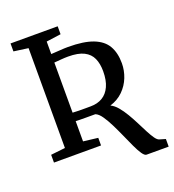

<svg xmlns="http://www.w3.org/2000/svg" viewBox="-156 -863 1018 1125"><g transform="rotate(-20 353.5 -300.5)"><path d="M564.5 142Q552.5 142 538 120.8Q523.5 99.5 507.5 65Q491.5 30.5 474 -9Q456.5 -48.5 438.2 -85.2Q420 -122 401.2 -149Q382.5 -176 363 -183.5Q352.5 -183.5 335.5 -183.5Q318.5 -183.5 300.5 -183.5Q282.5 -183.5 266.5 -183.8Q250.5 -184 241 -184.5V-58.5L332 -47.5V0H38.5V-48.5L128 -58.5V-681L38 -693.5V-743H332V-693.5L241 -681V-603Q272 -604.5 298.2 -606.5Q324.5 -608.5 347 -608.5Q445 -608.5 503 -586Q561 -563.5 586.2 -519.8Q611.5 -476 611.5 -411.5Q611.5 -366.5 594.8 -323.8Q578 -281 545 -248.5Q512 -216 463.5 -201Q486 -190.5 506.2 -166.5Q526.5 -142.5 545 -111.2Q563.5 -80 580 -47.2Q596.5 -14.5 611.2 14Q626 42.5 639.2 61.2Q652.5 80 664.5 83.5L702 94.5V142ZM354 -236Q396 -236 427 -254.5Q458 -273 475.2 -310.5Q492.5 -348 492.5 -405Q492.5 -451.5 477.5 -485.2Q462.5 -519 426.8 -537.2Q391 -555.5 328.5 -555.5Q307 -555.5 284 -553.5Q261 -551.5 241 -550V-237.5Q256 -236.5 278.8 -236Q301.5 -235.5 322.8 -235.8Q344 -236 354 -236Z"/></g></svg>

Font: Merriweather 28pt Medium
Style: Regular
Weight: 500
Version: Version 2.100